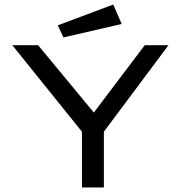

<svg xmlns="http://www.w3.org/2000/svg" viewBox="-20 -821 790 841"><path d="M339 0V-244L34 -623H147L391 -328L614 -623H718L435 -244V0ZM258 -657 233 -710 476 -801 513 -716Z"/></svg>

Font: Inconsolata ExtraExpanded Medium
Style: Regular
Weight: 500
Width: 8
Monospace: yes
Designer: Raph Levien, Cyreal, Brenton Simpson
Foundry: Raph Levien, Cyreal, Google
Version: Version 3.001; ttfautohint (v1.8.2.53-6de2)